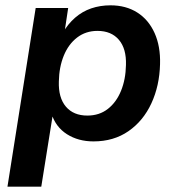

<svg xmlns="http://www.w3.org/2000/svg" viewBox="-20 -521 668 721"><path d="M8 180 114 -491H236L222 -398H216Q235 -431 262 -454.5Q289 -478 322.5 -489.5Q356 -501 395 -501Q453 -501 495.5 -474Q538 -447 560.5 -397Q583 -347 581 -280Q579 -199 548.5 -133Q518 -67 462.5 -28.5Q407 10 331 10Q274 10 231.5 -17Q189 -44 173 -95H179L135 180ZM308 -87Q353 -87 385 -112Q417 -137 434.5 -180Q452 -223 453 -277Q455 -338 426.5 -371.5Q398 -405 346 -405Q302 -405 269.5 -380Q237 -355 219.5 -312Q202 -269 201 -215Q199 -154 227.5 -120.5Q256 -87 308 -87Z"/></svg>

Font: Nunito Sans 11pt
Style: Bold Italic
Weight: 700
Italic angle: -9°
Version: Version 3.101;gftools[0.9.27]